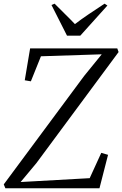

<svg xmlns="http://www.w3.org/2000/svg" viewBox="-27 -1000 650 1020"><path d="M1.5 0 -7 -20.5 420 -596.5 513.5 -711.5 190.5 -701 137 -568 104.5 -573.5 133 -743H596L603 -723.5L166 -133L82.5 -33L449.5 -53.5L511 -188L547 -177.5L501.5 0ZM329 -810.5 246.5 -973.5 263 -980.5Q289 -954 316.2 -927.5Q343.5 -901 371 -872Q405 -898 443.5 -924Q482 -950 528.5 -980.5L543.5 -970.5L399.5 -810.5Z"/></svg>

Font: Merriweather 120pt Light
Style: Italic
Weight: 300
Italic angle: -7.8°
Version: Version 2.101